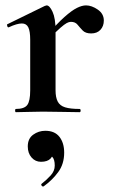

<svg xmlns="http://www.w3.org/2000/svg" viewBox="-20 -416 419 712"><path d="M161 -271 153 -284Q192 -329 219 -353Q246 -377 265 -386.5Q284 -396 299 -396Q320 -396 342.5 -380.5Q365 -365 365 -340Q365 -319 352.5 -305.5Q340 -292 318 -292Q297 -292 286.5 -303Q276 -314 267.5 -324.5Q259 -335 243 -335Q236 -335 227.5 -330.5Q219 -326 203.5 -312.5Q188 -299 161 -271ZM39 0Q36 0 36 -6Q36 -12 39 -12Q70 -12 81 -26.5Q92 -41 92 -81V-269Q92 -300 85 -314.5Q78 -329 61 -329Q52 -329 40 -325.5Q28 -322 13 -315Q9 -313 7 -319Q5 -325 7 -326L146 -394Q152 -396 153 -396Q164 -396 175 -372Q186 -348 186 -303V-81Q186 -55 194 -39.5Q202 -24 221.5 -18Q241 -12 275 -12Q279 -12 279 -6Q279 0 275 0Q248 0 213.5 -1Q179 -2 139 -2Q111 -2 85 -1Q59 0 39 0ZM142 275Q138 277 134.5 272.5Q131 268 135 265Q153 251 168 234.5Q183 218 183 198Q183 175 174 166Q165 157 151 156L178 137Q179 160 167.5 172Q156 184 132 184Q111 184 97 168Q83 152 83 127Q83 98 103 83.5Q123 69 148 69Q183 69 200.5 91.5Q218 114 218 150Q218 192 196 222Q174 252 142 275Z"/></svg>

Font: Cormorant Light
Style: Bold
Weight: 700
Version: Version 4.000